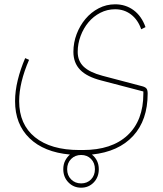

<svg xmlns="http://www.w3.org/2000/svg" viewBox="-20 -480 756 892"><path d="M357 392Q322 392 298 367.5Q274 343 274 306Q274 284 282.5 267Q291 250 305 238Q184 227 117 162Q50 97 50 -10Q50 -57 62.5 -108Q75 -159 97 -210L115 -202Q69 -96 69 -10Q69 98 142.5 157.5Q216 217 349 217H365Q499 217 572.5 148.5Q646 80 646 -45V-55L451 -106Q384 -123 352.5 -155.5Q321 -188 321 -239Q321 -282 336 -321.5Q351 -361 377 -392Q403 -423 438.5 -441.5Q474 -460 515 -460Q564 -460 601 -432.5Q638 -405 656 -354L636 -344Q621 -388 589 -412.5Q557 -437 515 -437Q478 -437 446 -420.5Q414 -404 391 -376.5Q368 -349 354.5 -313Q341 -277 341 -239Q341 -197 368.5 -170.5Q396 -144 456 -128L642 -79Q656 -75 661 -68Q666 -61 666 -45Q666 78 598.5 151.5Q531 225 407 238Q439 264 439 306Q439 343 415.5 367.5Q392 392 357 392ZM357 372Q385 372 403 353.5Q421 335 421 306Q421 277 403 258.5Q385 240 357 240Q329 240 310.5 258.5Q292 277 292 306Q292 335 310.5 353.5Q329 372 357 372Z"/></svg>

Font: IBM Plex Sans Arabic Thin
Style: Regular
Weight: 100
Designer: Mike Abbink, Paul van der Laan, Pieter van Rosmalen, Wael Morcos, Khajak Apelian
Foundry: Bold Monday
Version: Version 1.101